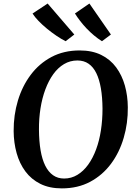

<svg xmlns="http://www.w3.org/2000/svg" viewBox="-20 -1032 756 1062"><path d="M322 10Q253.5 10 203.2 -15Q153 -40 120.5 -83.8Q88 -127.5 72 -185Q56 -242.5 55.5 -307Q55 -395.5 79 -475.5Q103 -555.5 149.8 -618Q196.5 -680.5 264.8 -716.8Q333 -753 421 -753Q490 -753 540.2 -728Q590.5 -703 622.8 -659Q655 -615 670.8 -558.5Q686.5 -502 687 -439Q688 -350.5 664.2 -269.5Q640.5 -188.5 593.8 -125.8Q547 -63 478.8 -26.5Q410.5 10 322 10ZM334.5 -44.5Q374.5 -44.5 408 -64.8Q441.5 -85 467.5 -121Q493.5 -157 511.5 -205.5Q529.5 -254 538.2 -311.2Q547 -368.5 547 -431Q546.5 -494 538 -543.5Q529.5 -593 512.8 -627.2Q496 -661.5 470 -679.5Q444 -697.5 408 -697.5Q368 -697.5 334.2 -677.5Q300.5 -657.5 274.8 -621.8Q249 -586 231 -537.8Q213 -489.5 204 -432.8Q195 -376 195.5 -315Q196 -250.5 204.5 -200.5Q213 -150.5 230.2 -115.8Q247.5 -81 273.5 -62.8Q299.5 -44.5 334.5 -44.5ZM593.5 -841 544 -804Q521.5 -818 499.8 -836.2Q478 -854.5 458.5 -875Q439 -895.5 422.8 -916.8Q406.5 -938 394.5 -957.5L474.5 -1012.5ZM391 -841 343 -804Q319 -816 292.5 -834Q266 -852 240.2 -873Q214.5 -894 193.5 -915.8Q172.5 -937.5 160 -957L243.5 -1012.5Z"/></svg>

Font: Merriweather 20pt SemiBold
Style: Italic
Weight: 600
Italic angle: -7.8°
Version: Version 2.101